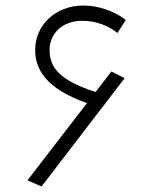

<svg xmlns="http://www.w3.org/2000/svg" viewBox="-20 -664 563 693"><path d="M325 -332C195 -374 159 -420 159 -484C159 -542 204 -589 277 -589C327 -589 371 -571 404 -545L434 -592C397 -621 340 -644 281 -644C180 -644 107 -573 107 -484C107 -417 142 -345 294 -292L79 -13L130 9L430 -382L382 -406Z"/></svg>

Font: FiraGO Light
Style: Regular
Weight: 300
Designer: bBox Type
Foundry: bBox Type GmbH
Version: Version 1.001;PS 001.001;hotconv 1.0.88;makeotf.lib2.5.64775